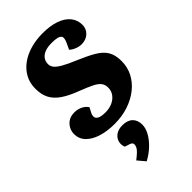

<svg xmlns="http://www.w3.org/2000/svg" viewBox="-308 -804 1217 1217"><g transform="rotate(-45 300.0 -195.5)"><path d="M572 -237Q572 -183 548.5 -137.5Q525 -92 482.5 -58Q440 -24 383 -5Q326 14 259 14Q192 14 140.5 -2.5Q89 -19 60 -49.5Q31 -80 31 -123Q31 -162 58 -190.5Q85 -219 130 -219Q158 -219 183 -207Q208 -195 221 -174L206 -146Q196 -128 197 -112.5Q198 -97 215.5 -88Q233 -79 270 -79Q305 -79 332.5 -91.5Q360 -104 376.5 -126.5Q393 -149 393 -178Q393 -204 379.5 -222Q366 -240 335 -255.5Q304 -271 252 -291Q182 -317 140.5 -345.5Q99 -374 80 -410.5Q61 -447 61 -499Q61 -551 83 -591Q105 -631 143.5 -659Q182 -687 233 -701.5Q284 -716 342 -716Q410 -716 458.5 -699Q507 -682 533 -650Q559 -618 559 -575Q559 -539 533.5 -515Q508 -491 468 -491Q446 -491 423 -500.5Q400 -510 387 -523L408 -568Q416 -585 416.5 -600Q417 -615 400 -623.5Q383 -632 337 -632Q304 -632 279.5 -623Q255 -614 241.5 -596Q228 -578 228 -553Q228 -534 240.5 -518Q253 -502 285 -483.5Q317 -465 375 -441Q441 -413 485 -387.5Q529 -362 550.5 -327.5Q572 -293 572 -237ZM235 325 192 274Q215 256 229.5 242.5Q244 229 250 217Q256 205 256 194Q256 186 251.5 181Q247 176 236 172L202 161Q192 135 199 110.5Q206 86 228.5 70Q251 54 287 54Q332 54 356 77Q380 100 380 141Q380 171 362 204.5Q344 238 311.5 269.5Q279 301 235 325Z"/></g></svg>

Font: Literata ExtraBold
Style: Italic
Weight: 800
Italic angle: -2°
Designer: Latin by Veronika Burian and Jose Scaglione. Greek by Irene Vlachou. Cyrillic by Vera Evstafieva
Foundry: TypeTogether
Version: Version 3.002